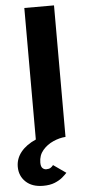

<svg xmlns="http://www.w3.org/2000/svg" viewBox="-92 -735 468 1018"><g transform="rotate(-5 141.5 -226.0)"><path d="M96 248Q37 248 3.5 216.2Q-30 184.5 -30 136Q-30 92.5 -1.8 57.5Q26.5 22.5 78 0V-700H236V0Q204 2 170.5 16.8Q137 31.5 114 58.5Q91 85.5 91 124Q91 145 99.5 153.5Q108 162 120 162Q134.5 162 142.8 156.5Q151 151 157 143L224 190Q215 200 198.8 213.8Q182.5 227.5 157.2 237.8Q132 248 96 248Z"/></g></svg>

Font: Overpass Black
Style: Regular
Weight: 900
Designer: Delve Withrington, Dave Bailey, Thomas Jockin
Foundry: Delve Fonts LLC
Version: Version 4.000; ttfautohint (v1.8.3)